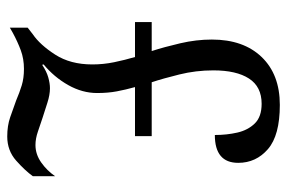

<svg xmlns="http://www.w3.org/2000/svg" viewBox="-148 -616 774 517"><g transform="rotate(90 238.5 -357.0)"><path d="M347 10Q318 10 295 2Q272 -6 250 -14Q229 -23 209.5 -29Q190 -35 165 -35Q138 -35 115 -26.5Q92 -18 68 -5L54 3V-45L72 -59Q100 -78 126.5 -119Q153 -160 153 -219Q153 -249 147 -278Q141 -307 133 -334H39V-379H117Q106 -413 96 -456Q86 -499 86 -541Q86 -626 133 -675Q180 -724 262 -724Q344 -724 381 -692Q418 -660 418 -612Q418 -549 343 -549Q343 -581 336.5 -609.5Q330 -638 312 -656.5Q294 -675 259 -675Q213 -675 191 -641Q169 -607 169 -545Q169 -498 180 -453.5Q191 -409 201 -379H346V-334H214Q221 -309 225.5 -285Q230 -261 230 -232Q230 -192 208.5 -154Q187 -116 153 -88L154 -84Q172 -96 188 -100.5Q204 -105 217 -105Q235 -105 256.5 -98Q278 -91 297 -85Q315 -79 334 -72.5Q353 -66 370 -66Q395 -66 417 -81.5Q439 -97 454 -119V-59Q439 -38 412 -14Q385 10 347 10Z"/></g></svg>

Font: Noto Serif Condensed
Style: Regular
Weight: 400
Width: 3
Designer: Monotype Design Team
Foundry: Monotype Imaging Inc.
Version: Version 2.013; ttfautohint (v1.8.4.7-5d5b)